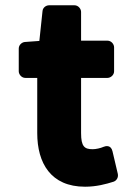

<svg xmlns="http://www.w3.org/2000/svg" viewBox="-20 -670 521 727"><path d="M121 -166C121 -53 172 37 302 37C345 37 382 27 410 18C422 14 429 1 426 -12L406 -97C400 -123 379 -117 372 -114C361 -109 343 -105 331 -105C300 -105 287 -115 287 -166V-375H387C398 -375 412 -385 412 -400V-491C412 -502 402 -516 387 -516H287V-625C287 -636 277 -650 262 -650H166C154 -650 142 -641 141 -628L129 -515L74 -511C63 -510 51 -500 51 -486V-400C51 -389 61 -375 76 -375H121Z"/></svg>

Font: Falling Sky
Style: Blk
Weight: 900
Designer: Paul D. Hunt
Foundry: Adobe Systems Incorporated
Version: Version 1.02